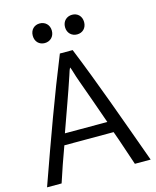

<svg xmlns="http://www.w3.org/2000/svg" viewBox="-128 -969 861 1058"><g transform="rotate(-15 302.0 -439.5)"><path d="M598 2H508C456 -154 448 -175 440 -197H159C135 -131 111 -64 90 2H7C100 -260 178 -476 266 -692H339C427 -475 503 -260 598 2ZM421 -260C390 -349 360 -433 330 -516C314 -559 308 -588 301 -603C296 -596 291 -581 286 -564C254 -467 216 -365 179 -260ZM256 -825C256 -791 232 -769 201 -769C170 -769 147 -791 147 -825C147 -859 170 -881 201 -881C232 -881 256 -859 256 -825ZM440 -825C440 -791 417 -769 386 -769C355 -769 331 -791 331 -825C331 -859 355 -881 386 -881C417 -881 440 -859 440 -825Z"/></g></svg>

Font: Repo Regular
Style: Regular
Weight: 400
Designer: Stefan Peev
Foundry: Context Ltd
Version: Version 1.502